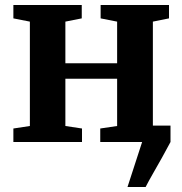

<svg xmlns="http://www.w3.org/2000/svg" viewBox="-20 -568 730 768"><path d="M490 180 548.5 0 541.5 -65.5H662V0Q646.5 29.5 628 62.5Q609.5 95.5 592 126Q574.5 156.5 562.5 180ZM33.5 0V-54L99.5 -64V-481.5L33.5 -494.5V-548H307V-494.5L241.5 -481.5V-315H448.5V-481.5L382.5 -494.5V-548H656V-494.5L591.5 -481.5V-64L657 -54V0H381V-54L448.5 -64V-253H241.5V-64L308 -54V0Z"/></svg>

Font: Merriweather 36pt
Style: Bold
Weight: 700
Designer: Eben Sorkin
Foundry: Eben Sorkin
Version: Version 2.100